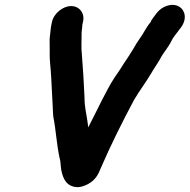

<svg xmlns="http://www.w3.org/2000/svg" viewBox="-20 -716 783 793"><path d="M323 -627C331 -661 308 -691 274 -691C240 -691 203 -661 195 -627L193 -618C191 -609 190 -601 189 -593C188 -576 184 -560 185 -541C186 -515 184 -480 187 -454C191 -413 193 -371 195 -328C197 -305 198 -256 200 -235C211 -180 214 -119 226 -64C231 -49 230 -31 233 -14C240 21 254 57 303 57C316 56 329 52 344 44C373 28 385 8 399 -28C439 -120 486 -214 534 -304C559 -346 582 -375 605 -414C617 -435 629 -451 641 -472C655 -500 675 -519 688 -547C696 -564 710 -578 720 -593L727 -602C754 -638 744 -674 721 -688C690 -707 648 -689 628 -663L621 -654C614 -645 609 -637 604 -630C604 -629 604 -627 603 -626C590 -611 579 -591 568 -573L560 -561C549 -545 539 -530 528 -510C517 -491 506 -476 493 -456C481 -436 467 -416 454 -397C420 -346 380 -258 349 -199L344 -190L343 -202C338 -244 329 -269 329 -315C326 -377 323 -433 318 -493C315 -516 317 -548 317 -571C316 -586 320 -599 320 -613Z"/></svg>

Font: Electronic
Style: SuThkIt
Weight: 900
Version: Version 1.011